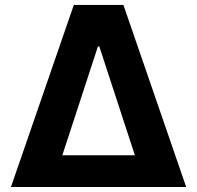

<svg xmlns="http://www.w3.org/2000/svg" viewBox="-20 -747 788 767"><path d="M23.8 0H723.7L473 -727.3H274.9ZM229 -126.8 371.1 -561.1H376.8L518.8 -126.8Z"/></svg>

Font: Inter-Hewn
Style: Bold
Weight: 700
Designer: Rasmus Andersson
Foundry: rsms
Version: Version 3.012;git-f93a4a705